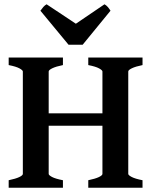

<svg xmlns="http://www.w3.org/2000/svg" viewBox="-20 -887 723 907"><path d="M21 0V-35.6Q54.2 -42.5 71 -50.5Q87.9 -58.6 87.9 -65.4V-549.3Q87.9 -555.2 72 -564Q56.2 -572.8 21 -579.6V-615.2H277.3V-579.6Q244.1 -572.8 227.1 -564.5Q210 -556.2 210 -549.3V-351.6H463.9V-549.3Q463.9 -555.2 448 -564Q432.1 -572.8 397 -579.6V-615.2H653.3V-579.6Q620.1 -572.8 603 -564.5Q585.9 -556.2 585.9 -549.3V-65.4Q585.9 -59.6 602.1 -51Q618.2 -42.5 653.3 -35.6V0H397V-35.6Q430.2 -42.5 447 -50.5Q463.9 -58.6 463.9 -65.4V-293H210V-65.4Q210 -59.6 225.8 -51Q241.7 -42.5 277.3 -35.6V0ZM370.6 -675.8H303.7L170.9 -836.4Q177.7 -846.2 184.8 -854.2Q191.9 -862.3 200.2 -866.7L338.4 -774.9L473.6 -866.7Q481.9 -862.3 489 -854.2Q496.1 -846.2 502 -836.4Z"/></svg>

Font: Gentium Basic
Style: Bold
Weight: 700
Designer: J. Victor Gaultney and Annie Olsen
Foundry: SIL International
Version: Version 1.100